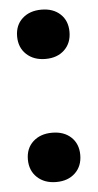

<svg xmlns="http://www.w3.org/2000/svg" viewBox="-45 -578 314 617"><g transform="rotate(-5 111.5 -270.0)"><path d="M27 -72Q27 -108 50.5 -129.5Q74 -151 112 -151Q150 -151 173 -129.5Q196 -108 196 -72Q196 -36 173 -14Q150 8 112 8Q74 8 50.5 -14Q27 -36 27 -72ZM27 -469Q27 -505 50.5 -526.5Q74 -548 112 -548Q150 -548 173 -526.5Q196 -505 196 -469Q196 -433 173 -411Q150 -389 112 -389Q74 -389 50.5 -411Q27 -433 27 -469Z"/></g></svg>

Font: Mona Sans ExtraBold
Style: Regular
Weight: 800
Designer: Deni Anggara
Foundry: GitHub
Version: Version 2.000